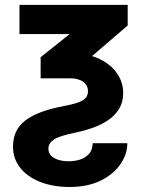

<svg xmlns="http://www.w3.org/2000/svg" viewBox="-20 -542 573 773"><path d="M58.4 -522.5H494.1V-439.5L246.3 -226.6H143.6V-311.7L260.4 -404.9H58.4ZM175 55.7Q174.7 81 197.6 94.1Q220.5 107.2 256.6 107.4Q279.7 107.2 301.3 100.7Q322.9 94.2 337.5 78.4Q352.2 62.5 353.3 34.6H492.6Q492.8 76.9 466.1 117.3Q439.4 157.7 387.5 184.1Q335.5 210.4 260.2 210.9Q190.7 210.4 139.5 189.6Q88.3 168.8 60.4 132.3Q32.4 95.8 32.4 49.4Q32.1 -19.4 82.2 -57.1Q132.3 -94.8 228.9 -113.3Q267.8 -120.6 290.7 -128.2Q313.7 -135.7 323.9 -146.7Q334.2 -157.6 334.2 -174.4Q334.2 -198.8 314.5 -212.9Q294.7 -227.1 260.9 -226.6H196.9V-328.3H260.9Q328.4 -328.5 376.6 -306.4Q424.7 -284.3 450.3 -247.8Q476 -211.2 476 -167.4Q476 -131 459.7 -104.2Q443.4 -77.3 416 -58.6Q388.7 -39.9 354.7 -27.9Q320.8 -15.8 284.8 -8.4Q218.1 5.1 196.4 20.3Q174.7 35.5 175 55.7Z"/></svg>

Font: Inter Display V
Style: Regular
Weight: 400
Designer: Rasmus Andersson
Foundry: rsms
Version: Version 3.015;git-src